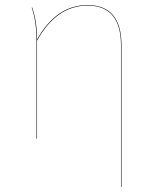

<svg xmlns="http://www.w3.org/2000/svg" viewBox="-20 -547 619 757"><path d="M459 -368V190H457V-368Q457 -525 325 -525Q203 -525 126 -387V0H124V-385Q124 -463 105 -517H107Q126 -463 126 -391Q202 -527 325 -527Q459 -527 459 -368Z"/></svg>

Font: FiraGO Two
Style: Regular
Weight: 100
Designer: bBox Type
Foundry: bBox Type GmbH
Version: Version 1.001